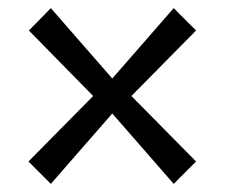

<svg xmlns="http://www.w3.org/2000/svg" viewBox="-20 -534 552 472"><path d="M303 -298 462 -137 407 -82 256 -255 105 -82 50 -137 209 -298 51 -459 105 -514 256 -341 407 -514 462 -459Z"/></svg>

Font: Farro Light
Style: Regular
Weight: 300
Designer: Aceler Chua
Foundry: Grayscale Limited
Version: Version 1.101